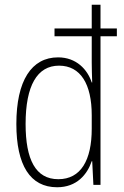

<svg xmlns="http://www.w3.org/2000/svg" viewBox="-20 -780 525 810"><path d="M221 10C304 10 348 -44 367 -100H369L374 0H404V-627H473V-660H404V-760H367V-660H210V-627H367V-516C367 -490 368 -462 369 -432H367C349 -487 302 -538 225 -538C113 -538 49 -440 49 -257C49 -83 107 10 221 10ZM226 -24C130 -24 88 -107 88 -257C88 -419 137 -503 229 -503C320 -503 367 -425 367 -294V-237C367 -104 321 -24 226 -24Z"/></svg>

Font: Noto Sans Myanmar UI Condensed ExtraLight
Style: Regular
Weight: 200
Width: 3
Designer: Monotype Design Team
Foundry: Monotype Imaging Inc.
Version: Version 2.103